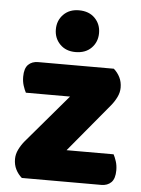

<svg xmlns="http://www.w3.org/2000/svg" viewBox="-52 -754 585 797"><g transform="rotate(5 240.5 -356.0)"><path d="M69 1Q53 -13 43.5 -32Q34 -51 34 -75Q34 -95 43.5 -114.5Q53 -134 67 -151L239 -353H55Q49 -364 43.5 -381Q38 -398 38 -418Q38 -453 53.5 -468.5Q69 -484 95 -484H410Q426 -470 435.5 -451Q445 -432 445 -408Q445 -388 435.5 -368.5Q426 -349 412 -332L244 -130H440Q446 -119 451.5 -102Q457 -85 457 -65Q457 -30 441.5 -14.5Q426 1 400 1ZM156 -626Q156 -663 180.5 -688Q205 -713 245 -713Q287 -713 311.5 -688Q336 -663 336 -626Q336 -589 311.5 -564Q287 -539 245 -539Q205 -539 180.5 -564Q156 -589 156 -626Z"/></g></svg>

Font: Baloo
Style: Regular
Weight: 400
Designer: Sarang Kulkarni and Ek Type
Foundry: Ek Type
Version: Version 1.100;PS 1.000;hotconv 1.0.88;makeotf.lib2.5.647800;